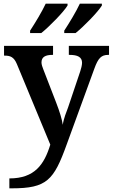

<svg xmlns="http://www.w3.org/2000/svg" viewBox="-20 -786 614 1046"><path d="M330 -606H392C437 -642 514 -721 535 -756V-766H415C394 -721 358 -662 330 -619ZM144 -606H205C250 -642 327 -721 348 -756V-766H229C208 -721 172 -662 144 -619ZM31 240H45C235 240 273 196 343 2L494 -412C515 -470 532 -487 570 -487H574V-536H355V-487H359C403 -487 427 -475 427 -444C427 -432 422 -411 417 -397L351 -201C343 -180 326 -138 322 -106C318 -135 305 -178 286 -227L216 -408C211 -420 206 -435 206 -446C206 -476 228 -487 266 -487H269V-536H2V-483H5C37 -483 56 -475 72 -437L254 2C221 110 169 186 31 186Z"/></svg>

Font: Noto Serif Semi
Style: Regular
Weight: 600
Designer: Monotype Design Team
Foundry: Monotype Imaging Inc.
Version: Version 1.002